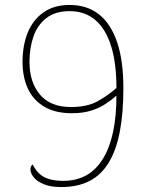

<svg xmlns="http://www.w3.org/2000/svg" viewBox="-20 -744 599 775"><path d="M227 11Q184 11 156.5 -0.5Q129 -12 116 -28.5Q103 -45 103 -60Q103 -68 105.5 -73Q108 -78 112 -80Q124 -56 140.5 -41.5Q157 -27 180.5 -20.5Q204 -14 235 -14Q341 -14 395.5 -103Q450 -192 450 -358Q431 -341 406 -324.5Q381 -308 348 -297.5Q315 -287 270 -287Q202 -287 157.5 -314Q113 -341 92 -387.5Q71 -434 71 -494Q71 -561 92 -612.5Q113 -664 155.5 -694Q198 -724 261 -724Q331 -724 379 -686.5Q427 -649 452.5 -574.5Q478 -500 478 -388Q478 -289 464 -214.5Q450 -140 420 -89.5Q390 -39 342.5 -14Q295 11 227 11ZM266 -312Q331 -312 372.5 -334.5Q414 -357 450 -389Q450 -489 428.5 -558Q407 -627 365 -663Q323 -699 261 -699Q203 -699 167 -671Q131 -643 115 -596.5Q99 -550 99 -494Q99 -412 141.5 -362Q184 -312 266 -312Z"/></svg>

Font: Noto Serif Armenian Thin
Style: Regular
Weight: 250
Version: Version 2.007